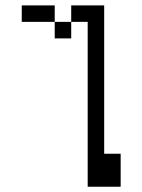

<svg xmlns="http://www.w3.org/2000/svg" viewBox="-20 -708 540 728"><path d="M312.5 -625Q312.5 -625 312.5 0H437.5Q437.5 0 437.5 -125H375V-687.5H250V-625H187.5V-562.5H250V-625ZM187.5 -625V-687.5H62.5V-625Z"/></svg>

Font: CalcUnifontExMono
Style: Regular
Weight: 500
Version: Version 15.0.06